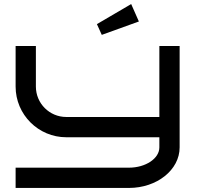

<svg xmlns="http://www.w3.org/2000/svg" viewBox="-20 -927 984 947"><path d="M866 -700H766V-350H307C224 -350 157 -417 157 -500V-700H57V-500C57 -362 169 -250 307 -250H766V-200C766 -145 698 -100 616 -100H57V0H616C754 0 866 -89 866 -200ZM627 -907 458 -808 482 -755 665 -821Z"/></svg>

Font: Bruno Ace
Style: Regular
Weight: 400
Designer: Astigmatic (AOETI)
Foundry: Astigmatic (AOETI)
Version: Version 1.000